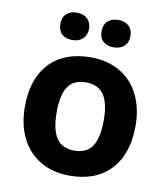

<svg xmlns="http://www.w3.org/2000/svg" viewBox="-85 -823 788 904"><g transform="rotate(10 309.5 -371.0)"><path d="M142 -686Q142 -718 160 -735Q178 -752 210 -752Q242 -752 260.5 -734Q279 -716 279 -686Q279 -657 260 -639Q241 -621 210 -621Q178 -621 160 -638Q142 -655 142 -686ZM339 -686Q339 -718 358 -735Q377 -752 408 -752Q440 -752 458.5 -734.5Q477 -717 477 -686Q477 -656 458 -638.5Q439 -621 408 -621Q377 -621 358 -637.5Q339 -654 339 -686ZM45 -274Q45 -408 115 -482Q185 -556 311 -556Q392 -556 451.5 -521Q511 -486 542.5 -422Q574 -358 574 -274Q574 -140 504 -65Q434 10 308 10Q227 10 167.5 -25.5Q108 -61 76.5 -125Q45 -189 45 -274ZM422 -274Q422 -356 395 -396Q368 -436 309 -436Q250 -436 223.5 -396.5Q197 -357 197 -274Q197 -191 224 -150.5Q251 -110 310 -110Q369 -110 395.5 -150.5Q422 -191 422 -274Z"/></g></svg>

Font: OpenSansMMV
Style: Bold
Weight: 700
Foundry: Ascender Corporation
Version: Version 4.001